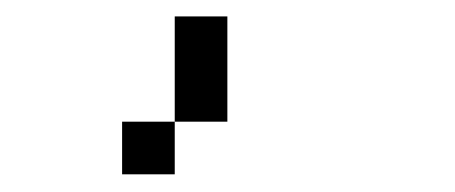

<svg xmlns="http://www.w3.org/2000/svg" viewBox="-20 -82 540 228"><path d="M125 62.5H187.5V125H125ZM187.5 -62.5H250V62.5H187.5Z"/></svg>

Font: Pixel Operator Mono
Style: Regular
Weight: 400
Monospace: yes
Designer: Jayvee Enaguas (HarvettFox96)
Version: 2016.04.25